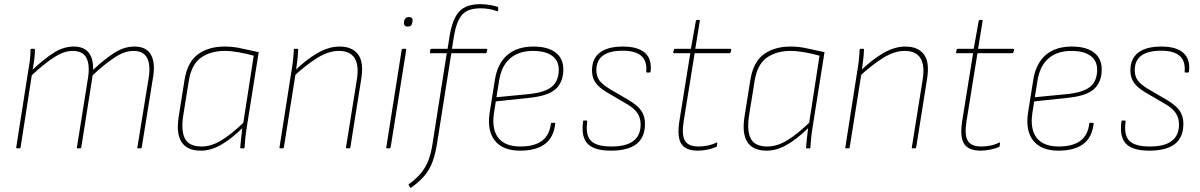

<svg xmlns="http://www.w3.org/2000/svg" viewBox="-20 -714 5774 924"><path d="M62 0Q57 0 58 -4L115 -368Q120 -394 123.5 -422Q127 -450 127 -475Q127 -479 131 -479H145Q148 -479 148 -475Q148 -452 145 -428Q142 -404 137 -379Q195 -433 241 -461.5Q287 -490 335 -490Q383 -490 406.5 -461Q430 -432 428 -378Q486 -432 532.5 -461Q579 -490 627 -490Q683 -490 705.5 -452Q728 -414 717 -345L662 -4Q661 0 657 0H645Q640 0 641 -4L696 -342Q705 -403 687.5 -436Q670 -469 622 -469Q580 -469 532.5 -438Q485 -407 426 -352L371 -4Q370 0 365 0H354Q349 0 350 -4L404 -342Q413 -403 395.5 -436Q378 -469 329 -469Q288 -469 240 -438Q192 -407 133 -352L79 -4Q78 0 73 0Z M946 11Q881 11 854 -30Q827 -71 840 -153L868 -329Q882 -416 933 -453Q984 -490 1061 -490Q1103 -490 1141.5 -481Q1180 -472 1225 -463L1169 -111Q1163 -73 1160.5 -49Q1158 -25 1157 -3Q1157 0 1153 0H1140Q1136 0 1136 -3Q1138 -26 1140.5 -50Q1143 -74 1146 -97Q1090 -43 1042 -16Q994 11 946 11ZM950 -9Q996 -9 1043.5 -37.5Q1091 -66 1151 -123L1201 -446Q1165 -456 1128.5 -462.5Q1092 -469 1061 -469Q994 -469 948 -437Q902 -405 889 -327L861 -153Q851 -80 871.5 -44.5Q892 -9 950 -9Z M1649 0Q1644 0 1645 -4L1697 -329Q1720 -469 1610 -469Q1561 -469 1506.5 -435Q1452 -401 1395 -348L1398 -373Q1452 -426 1507 -458Q1562 -490 1614 -490Q1675 -490 1703.5 -452Q1732 -414 1718 -331L1666 -4Q1665 0 1660 0ZM1329 0Q1324 0 1325 -4L1382 -368Q1387 -395 1390 -423Q1393 -451 1394 -475Q1394 -479 1398 -479H1412Q1415 -479 1415 -475Q1414 -451 1411 -424.5Q1408 -398 1404 -372L1403 -363L1346 -4Q1345 0 1340 0Z M1843 0Q1837 0 1839 -5L1913 -474Q1915 -479 1919 -479H1930Q1936 -479 1935 -474L1860 -5Q1858 0 1854 0ZM1942 -586Q1932 -586 1927.5 -591.5Q1923 -597 1924 -605L1925 -613Q1927 -622 1932.5 -627Q1938 -632 1948 -632Q1957 -632 1962 -627Q1967 -622 1965 -613L1964 -605Q1963 -596 1957.5 -591Q1952 -586 1942 -586Z M2155 -479H2321Q2326 -479 2325 -474L2322 -462Q2321 -458 2317 -458H2152L2083 -22Q2075 29 2061 66Q2047 103 2022.5 132Q1998 161 1960 188Q1957 192 1954 188L1947 177Q1945 174 1948 172Q1984 146 2006.5 118.5Q2029 91 2042 57Q2055 23 2062 -25L2130 -458H2052Q2048 -458 2049 -463L2051 -475Q2052 -479 2057 -479H2134L2144 -543Q2158 -624 2190.5 -659Q2223 -694 2293 -694Q2314 -694 2337.5 -690Q2361 -686 2375 -681Q2378 -679 2378 -675L2377 -663Q2376 -659 2372 -660Q2355 -667 2334 -670.5Q2313 -674 2293 -674Q2231 -674 2204 -643Q2177 -612 2165 -542Z M2483 11Q2401 11 2362.5 -36Q2324 -83 2336 -169L2361 -326Q2373 -407 2420.5 -448.5Q2468 -490 2547 -490Q2616 -490 2653.5 -461.5Q2691 -433 2691 -380Q2691 -319 2654 -285.5Q2617 -252 2526 -243L2366 -226L2357 -168Q2346 -91 2378.5 -50Q2411 -9 2484 -9Q2552 -9 2588.5 -36.5Q2625 -64 2631 -119Q2631 -123 2636 -123H2649Q2652 -123 2652 -119Q2645 -53 2602.5 -21Q2560 11 2483 11ZM2369 -246 2523 -261Q2602 -269 2635.5 -296.5Q2669 -324 2669 -379Q2669 -422 2637 -445.5Q2605 -469 2545 -469Q2477 -469 2435 -433Q2393 -397 2382 -326Z M2920 11Q2839 11 2807.5 -22.5Q2776 -56 2786 -129Q2786 -134 2790 -134H2803Q2806 -134 2806 -128Q2797 -65 2823.5 -37Q2850 -9 2923 -9Q3063 -9 3063 -115Q3063 -147 3047 -170.5Q3031 -194 2994 -215L2900 -270Q2862 -293 2845.5 -317Q2829 -341 2829 -375Q2829 -432 2867 -461Q2905 -490 2978 -490Q3050 -490 3084 -459.5Q3118 -429 3111 -370Q3111 -365 3106 -365H3093Q3090 -365 3090 -370Q3099 -470 2977 -470Q2850 -470 2850 -376Q2850 -347 2864.5 -327Q2879 -307 2914 -286L3008 -231Q3049 -206 3066.5 -180.5Q3084 -155 3084 -118Q3084 -53 3043 -21Q3002 11 2920 11Z M3338 11Q3281 11 3259.5 -21Q3238 -53 3249 -128L3302 -458H3224Q3219 -458 3220 -463L3223 -475Q3224 -479 3228 -479H3305L3329 -614Q3331 -618 3334 -618H3344Q3349 -618 3348 -614L3326 -479H3495Q3500 -479 3499 -474L3496 -462Q3495 -458 3491 -458H3323L3270 -129Q3260 -64 3276.5 -36.5Q3293 -9 3342 -9Q3364 -9 3386 -13.5Q3408 -18 3428 -28Q3430 -29 3431 -28Q3432 -27 3432 -25L3430 -12Q3430 -8 3425 -6Q3406 2 3382.5 6.5Q3359 11 3338 11Z M3669 11Q3604 11 3577 -30Q3550 -71 3563 -153L3591 -329Q3605 -416 3656 -453Q3707 -490 3784 -490Q3826 -490 3864.5 -481Q3903 -472 3948 -463L3892 -111Q3886 -73 3883.5 -49Q3881 -25 3880 -3Q3880 0 3876 0H3863Q3859 0 3859 -3Q3861 -26 3863.5 -50Q3866 -74 3869 -97Q3813 -43 3765 -16Q3717 11 3669 11ZM3673 -9Q3719 -9 3766.5 -37.5Q3814 -66 3874 -123L3924 -446Q3888 -456 3851.5 -462.5Q3815 -469 3784 -469Q3717 -469 3671 -437Q3625 -405 3612 -327L3584 -153Q3574 -80 3594.5 -44.5Q3615 -9 3673 -9Z M4372 0Q4367 0 4368 -4L4420 -329Q4443 -469 4333 -469Q4284 -469 4229.5 -435Q4175 -401 4118 -348L4121 -373Q4175 -426 4230 -458Q4285 -490 4337 -490Q4398 -490 4426.5 -452Q4455 -414 4441 -331L4389 -4Q4388 0 4383 0ZM4052 0Q4047 0 4048 -4L4105 -368Q4110 -395 4113 -423Q4116 -451 4117 -475Q4117 -479 4121 -479H4135Q4138 -479 4138 -475Q4137 -451 4134 -424.5Q4131 -398 4127 -372L4126 -363L4069 -4Q4068 0 4063 0Z M4699 11Q4642 11 4620.5 -21Q4599 -53 4610 -128L4663 -458H4585Q4580 -458 4581 -463L4584 -475Q4585 -479 4589 -479H4666L4690 -614Q4692 -618 4695 -618H4705Q4710 -618 4709 -614L4687 -479H4856Q4861 -479 4860 -474L4857 -462Q4856 -458 4852 -458H4684L4631 -129Q4621 -64 4637.5 -36.5Q4654 -9 4703 -9Q4725 -9 4747 -13.5Q4769 -18 4789 -28Q4791 -29 4792 -28Q4793 -27 4793 -25L4791 -12Q4791 -8 4786 -6Q4767 2 4743.5 6.5Q4720 11 4699 11Z M5074 11Q4992 11 4953.5 -36Q4915 -83 4927 -169L4952 -326Q4964 -407 5011.5 -448.5Q5059 -490 5138 -490Q5207 -490 5244.5 -461.5Q5282 -433 5282 -380Q5282 -319 5245 -285.5Q5208 -252 5117 -243L4957 -226L4948 -168Q4937 -91 4969.5 -50Q5002 -9 5075 -9Q5143 -9 5179.5 -36.5Q5216 -64 5222 -119Q5222 -123 5227 -123H5240Q5243 -123 5243 -119Q5236 -53 5193.5 -21Q5151 11 5074 11ZM4960 -246 5114 -261Q5193 -269 5226.5 -296.5Q5260 -324 5260 -379Q5260 -422 5228 -445.5Q5196 -469 5136 -469Q5068 -469 5026 -433Q4984 -397 4973 -326Z M5511 11Q5430 11 5398.5 -22.5Q5367 -56 5377 -129Q5377 -134 5381 -134H5394Q5397 -134 5397 -128Q5388 -65 5414.5 -37Q5441 -9 5514 -9Q5654 -9 5654 -115Q5654 -147 5638 -170.5Q5622 -194 5585 -215L5491 -270Q5453 -293 5436.5 -317Q5420 -341 5420 -375Q5420 -432 5458 -461Q5496 -490 5569 -490Q5641 -490 5675 -459.5Q5709 -429 5702 -370Q5702 -365 5697 -365H5684Q5681 -365 5681 -370Q5690 -470 5568 -470Q5441 -470 5441 -376Q5441 -347 5455.5 -327Q5470 -307 5505 -286L5599 -231Q5640 -206 5657.5 -180.5Q5675 -155 5675 -118Q5675 -53 5634 -21Q5593 11 5511 11Z"/></svg>

Font: Sofia Sans Semi Condensed Thin
Style: Italic
Weight: 250
Italic angle: -9°
Version: Version 4.100